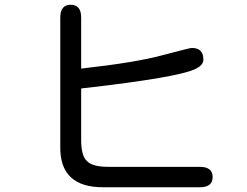

<svg xmlns="http://www.w3.org/2000/svg" viewBox="-20 -773 1040 809"><path d="M667 -541Q780 -571 788 -571Q837 -571 837 -522Q837 -497 800 -481Q727 -447 347 -403L335 -402L322 -400V-175Q324 -113 347 -94Q370 -70 436 -70H822Q876 -70 876 -27Q876 16 822 16H416Q230 17 234 -158V-699Q234 -753 278 -753Q322 -753 322 -699V-484Q555 -510 667 -541Z"/></svg>

Font: 寒蝉全圆体
Style: Regular
Weight: 400
Designer: Warren2060
      Designed by Motoya company      

      [Varela Round]
      Joe Prince(Latin component); Avraham Cornf
Foundry: ChillType
Version: Version 3.200